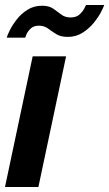

<svg xmlns="http://www.w3.org/2000/svg" viewBox="-24 -750 438 770"><path d="M107 -524H241L130 0H-4ZM248 -602Q219 -602 201 -613.5Q183 -625 168 -636Q153 -647 132 -647Q111 -647 99 -635.5Q87 -624 82 -612Q77 -600 77 -599H3Q5 -608 15.5 -629Q26 -650 43.5 -672.5Q61 -695 86.5 -711Q112 -727 144 -727Q173 -727 190 -715Q207 -703 222 -691.5Q237 -680 259 -680Q282 -680 295 -692Q308 -704 314 -716Q320 -728 321 -730H394Q392 -723 381.5 -702.5Q371 -682 352.5 -659Q334 -636 307.5 -619Q281 -602 248 -602Z"/></svg>

Font: Raleway
Style: Bold Italic
Weight: 700
Italic angle: -12°
Designer: Matt McInerney, Pablo Impallari, Rodrigo Fuenzalida
Foundry: Matt McInerney, Pablo Impallari, Rodrigo Fuenzalida
Version: Version 4.101;RELEASE